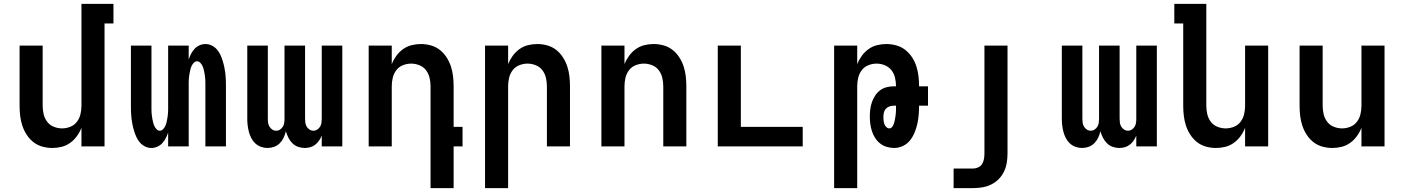

<svg xmlns="http://www.w3.org/2000/svg" viewBox="-20 -755 7240 990"><path d="M250 8Q224 8 198.5 1Q173 -6 152.5 -22Q132 -38 117.5 -60.5Q103 -83 95 -107.5Q87 -132 84 -158Q81 -184 81 -210V-520H200V-210Q200 -188 205 -166.5Q210 -145 223 -127.5Q236 -110 257 -101.5Q278 -93 300 -93Q322 -93 343 -101.5Q364 -110 377 -127.5Q390 -145 395 -166.5Q400 -188 400 -210V-735H565V-634H519V0H400V-96Q391 -73 376.5 -53Q362 -33 342 -18.5Q322 -4 298 2Q274 8 250 8Z M760 8Q744 8 728.5 0.5Q713 -7 702 -19.5Q691 -32 684 -47Q677 -62 672 -78Q667 -94 663.5 -110.5Q660 -127 658 -143.5Q656 -160 655.5 -176.5Q655 -193 655 -210V-520H761V-210Q761 -201 761 -192Q761 -183 761.5 -174Q762 -165 763.5 -155.5Q765 -146 766.5 -137.5Q768 -129 770.5 -120Q773 -111 777 -103Q781 -95 788 -88Q795 -81 804 -81Q813 -81 820 -88Q827 -95 831 -103Q835 -111 837.5 -120Q840 -129 841.5 -137.5Q843 -146 844.5 -155.5Q846 -165 846.5 -174Q847 -183 847 -192Q847 -201 847 -210V-520H953V-448Q958 -463 965 -477Q972 -491 983 -503Q994 -515 1009 -521.5Q1024 -528 1040 -528Q1056 -528 1071.5 -520.5Q1087 -513 1098 -500.5Q1109 -488 1116 -473Q1123 -458 1128 -442Q1133 -426 1136.5 -409.5Q1140 -393 1142 -376.5Q1144 -360 1144.5 -343.5Q1145 -327 1145 -310V0H1039V-310Q1039 -319 1039 -328Q1039 -337 1038.5 -346Q1038 -355 1036.5 -364.5Q1035 -374 1033.5 -382.5Q1032 -391 1029.5 -400Q1027 -409 1023 -417Q1019 -425 1012 -432Q1005 -439 996 -439Q987 -439 980 -432Q973 -425 969 -417Q965 -409 962.5 -400Q960 -391 958.5 -382.5Q957 -374 955.5 -364.5Q954 -355 953.5 -346Q953 -337 953 -328Q953 -319 953 -310V0H847V-72Q842 -57 835 -43Q828 -29 817 -17Q806 -5 791 1.5Q776 8 760 8Z M1551 8Q1534 8 1517 2Q1500 -4 1487.5 -16.5Q1475 -29 1467 -45Q1459 -61 1454 -78Q1450 -61 1442.5 -45Q1435 -29 1422.5 -16.5Q1410 -4 1393.5 2Q1377 8 1359 8Q1342 8 1325.5 2Q1309 -4 1296.5 -15.5Q1284 -27 1276 -42.5Q1268 -58 1263.5 -74.5Q1259 -91 1257 -108.5Q1255 -126 1255 -143V-520H1361V-143Q1361 -132 1362.5 -121.5Q1364 -111 1369.5 -102Q1375 -93 1384 -87Q1393 -81 1404 -81Q1415 -81 1424 -87Q1433 -93 1438.5 -102Q1444 -111 1445.5 -121.5Q1447 -132 1447 -143V-520H1553V-143Q1553 -132 1554.5 -121.5Q1556 -111 1561.5 -102Q1567 -93 1576 -87Q1585 -81 1596 -81Q1607 -81 1616 -87Q1625 -93 1630.5 -102Q1636 -111 1637.5 -121.5Q1639 -132 1639 -143V-520H1745V0H1639V-56Q1634 -43 1625.5 -30.5Q1617 -18 1605.5 -9Q1594 0 1580 4Q1566 8 1551 8Z M2200 215V-310Q2200 -332 2195 -353.5Q2190 -375 2177 -392.5Q2164 -410 2143 -418.5Q2122 -427 2100 -427Q2078 -427 2057 -418.5Q2036 -410 2023 -392.5Q2010 -375 2005 -353.5Q2000 -332 2000 -310V0H1881V-520H2000V-424Q2009 -447 2023.5 -467Q2038 -487 2058 -501.5Q2078 -516 2102 -522Q2126 -528 2150 -528Q2176 -528 2201.5 -521Q2227 -514 2247.5 -498Q2268 -482 2282.5 -459.5Q2297 -437 2305 -412.5Q2313 -388 2316 -362Q2319 -336 2319 -310V-101H2365V0H2319V215Z M2481 215V-520H2600V-424Q2609 -447 2623.5 -467Q2638 -487 2658 -501.5Q2678 -516 2702 -522Q2726 -528 2750 -528Q2776 -528 2801.5 -521Q2827 -514 2847.5 -498Q2868 -482 2882.5 -459.5Q2897 -437 2905 -412.5Q2913 -388 2916 -362Q2919 -336 2919 -310V0H2800V-310Q2800 -332 2795 -353.5Q2790 -375 2777 -392.5Q2764 -410 2743 -418.5Q2722 -427 2700 -427Q2678 -427 2657 -418.5Q2636 -410 2623 -392.5Q2610 -375 2605 -353.5Q2600 -332 2600 -310V215Z M3081 0V-520H3200V-424Q3209 -447 3223.5 -467Q3238 -487 3258 -501.5Q3278 -516 3302 -522Q3326 -528 3350 -528Q3376 -528 3401.5 -521Q3427 -514 3447.5 -498Q3468 -482 3482.5 -459.5Q3497 -437 3505 -412.5Q3513 -388 3516 -362Q3519 -336 3519 -310V0H3400V-310Q3400 -332 3395 -353.5Q3390 -375 3377 -392.5Q3364 -410 3343 -418.5Q3322 -427 3300 -427Q3278 -427 3257 -418.5Q3236 -410 3223 -392.5Q3210 -375 3205 -353.5Q3200 -332 3200 -310V0Z M3681 0V-520H3800V-101H4119V0Z M4281 215V-520H4400V-424Q4409 -447 4423.5 -467Q4438 -487 4458 -501.5Q4478 -516 4502 -522Q4526 -528 4550 -528Q4576 -528 4601.5 -521Q4627 -514 4647.5 -498Q4668 -482 4682.5 -460Q4697 -438 4705 -413Q4713 -388 4716 -362Q4719 -336 4719 -310H4765V-210H4719Q4719 -186 4717 -162.5Q4715 -139 4710 -116.5Q4705 -94 4696 -72Q4687 -50 4672.5 -31.5Q4658 -13 4636 -2.5Q4614 8 4591 8Q4572 8 4553 2.5Q4534 -3 4518.5 -15Q4503 -27 4492.5 -43.5Q4482 -60 4476 -78.5Q4470 -97 4467.5 -116Q4465 -135 4465 -155Q4465 -174 4467.5 -192.5Q4470 -211 4476 -228.5Q4482 -246 4492.5 -262Q4503 -278 4517.5 -289Q4532 -300 4550.5 -305Q4569 -310 4588 -310H4600Q4600 -332 4595 -354Q4590 -376 4576.5 -393Q4563 -410 4542.5 -418.5Q4522 -427 4500 -427Q4478 -427 4457 -418.5Q4436 -410 4423 -392.5Q4410 -375 4405 -353.5Q4400 -332 4400 -310V215ZM4566 -93Q4574 -93 4579.5 -100Q4585 -107 4588 -114.5Q4591 -122 4592.5 -129.5Q4594 -137 4595.5 -145Q4597 -153 4598 -161Q4599 -169 4599.5 -177Q4600 -185 4600 -193.5Q4600 -202 4600 -210H4588Q4576 -210 4565.5 -206Q4555 -202 4547.5 -194Q4540 -186 4537.5 -174.5Q4535 -163 4535 -152Q4535 -143 4536 -133.5Q4537 -124 4540 -115.5Q4543 -107 4550 -100Q4557 -93 4566 -93Z M4897 215V114H4998Q5011 114 5024 108Q5037 102 5044 90.5Q5051 79 5053.5 65Q5056 51 5056 37V-520H5175V37Q5175 61 5171 85Q5167 109 5156.5 130.5Q5146 152 5129 169Q5112 186 5090.5 196.5Q5069 207 5045 211Q5021 215 4998 215Z M5751 8Q5734 8 5717 2Q5700 -4 5687.5 -16.5Q5675 -29 5667 -45Q5659 -61 5654 -78Q5650 -61 5642.5 -45Q5635 -29 5622.5 -16.5Q5610 -4 5593.5 2Q5577 8 5559 8Q5542 8 5525.5 2Q5509 -4 5496.5 -15.5Q5484 -27 5476 -42.5Q5468 -58 5463.5 -74.5Q5459 -91 5457 -108.5Q5455 -126 5455 -143V-520H5561V-143Q5561 -132 5562.5 -121.5Q5564 -111 5569.5 -102Q5575 -93 5584 -87Q5593 -81 5604 -81Q5615 -81 5624 -87Q5633 -93 5638.5 -102Q5644 -111 5645.5 -121.5Q5647 -132 5647 -143V-520H5753V-143Q5753 -132 5754.5 -121.5Q5756 -111 5761.5 -102Q5767 -93 5776 -87Q5785 -81 5796 -81Q5807 -81 5816 -87Q5825 -93 5830.5 -102Q5836 -111 5837.5 -121.5Q5839 -132 5839 -143V-520H5945V0H5839V-56Q5834 -43 5825.5 -30.5Q5817 -18 5805.5 -9Q5794 0 5780 4Q5766 8 5751 8Z M6250 8Q6224 8 6198.5 1Q6173 -6 6152.5 -22Q6132 -38 6117.5 -60.5Q6103 -83 6095 -107.5Q6087 -132 6084 -158Q6081 -184 6081 -210V-634H6035V-735H6200V-210Q6200 -188 6205 -166.5Q6210 -145 6223 -127.5Q6236 -110 6257 -101.5Q6278 -93 6300 -93Q6322 -93 6343 -101.5Q6364 -110 6377 -127.5Q6390 -145 6395 -166.5Q6400 -188 6400 -210V-520H6519V0H6400V-96Q6391 -73 6376.5 -53Q6362 -33 6342 -18.5Q6322 -4 6298 2Q6274 8 6250 8Z M6850 8Q6824 8 6798.5 1Q6773 -6 6752.5 -22Q6732 -38 6717.5 -60.5Q6703 -83 6695 -107.5Q6687 -132 6684 -158Q6681 -184 6681 -210V-520H6800V-210Q6800 -188 6805 -166.5Q6810 -145 6823 -127.5Q6836 -110 6857 -101.5Q6878 -93 6900 -93Q6922 -93 6943 -101.5Q6964 -110 6977 -127.5Q6990 -145 6995 -166.5Q7000 -188 7000 -210V-520H7119V0H7000V-96Q6991 -73 6976.5 -53Q6962 -33 6942 -18.5Q6922 -4 6898 2Q6874 8 6850 8Z"/></svg>

Font: Iosevka Extended
Style: Bold
Weight: 700
Width: 7
Monospace: yes
Designer: Belleve Invis
Foundry: Belleve Invis
Version: Version 32.5.0; ttfautohint (v1.8.4)